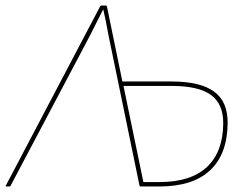

<svg xmlns="http://www.w3.org/2000/svg" viewBox="-38 -675 902 695"><path d="M-15 0Q-16 0 -17 -1Q-18 -2 -17 -3L324 -651Q326 -655 329 -655H345Q348 -655 349 -652L405 -380H583Q687 -380 737 -343.5Q787 -307 786 -229Q785 -117 722.5 -58.5Q660 0 539 0H471Q468 0 467 -3L354 -551Q350 -574 345.5 -596Q341 -618 336 -640H335Q323 -617 311 -592.5Q299 -568 287 -545L0 -2Q-1 -1 -1.5 -0.5Q-2 0 -4 0ZM481 -16H540Q653 -16 711 -70.5Q769 -125 770 -227Q771 -298 726 -331Q681 -364 583 -364H409Z"/></svg>

Font: Sofia Sans Hairline
Style: Italic
Weight: 1
Italic angle: -9°
Designer: Botio Nikoltchev, Ani Petrova
Foundry: lettersoup
Version: Version 4.102